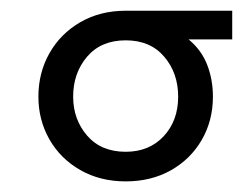

<svg xmlns="http://www.w3.org/2000/svg" viewBox="-20 -726 469 358"><path d="M214.4 -387.8Q166.6 -387.8 129.6 -409Q92.6 -430.2 72.1 -466.2Q51.6 -502.2 51.6 -545.8Q51.6 -590.2 72.1 -626.6Q92.6 -663 129.6 -684.5Q166.6 -706 214.4 -706H413V-652.6H331.6Q355.6 -632.8 366.3 -605.2Q377 -577.6 377 -545.8Q377 -501 356.1 -465Q335.2 -429 298.5 -408.4Q261.8 -387.8 214.4 -387.8ZM214.4 -443Q258.2 -443 285.2 -472Q312.2 -501 312.2 -545.8Q312.2 -589.8 286.2 -620.3Q260.2 -650.8 214.4 -650.8Q168.4 -650.8 142.4 -620.3Q116.4 -589.8 116.4 -545.8Q116.4 -503.4 142.4 -473.2Q168.4 -443 214.4 -443Z"/></svg>

Font: MuseoModerno Thin
Style: Regular
Weight: 100
Designer: Pablo Cosgaya, Héctor Gatti, Marcela Romero, and the Authors of The MuseoModerno Project.
Foundry: Omnibus-Type Team
Version: Version 1.003